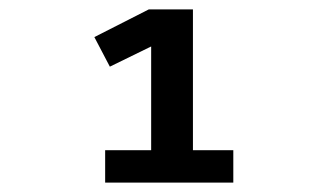

<svg xmlns="http://www.w3.org/2000/svg" viewBox="-20 -718 680 409"><path d="M204 -329V-398H302V-619L214 -576L181 -639L297 -698H391V-398H477V-329Z"/></svg>

Font: Writer SemiBold
Style: Regular
Weight: 600
Monospace: yes
Designer: Mike Abbink, Paul van der Laan, Pieter van Rosmalen
Foundry: Bold Monday
Version: Version 2.001 2020